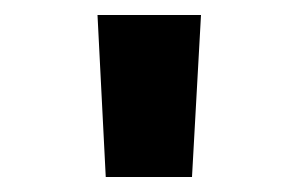

<svg xmlns="http://www.w3.org/2000/svg" viewBox="-20 -716 397 256"><path d="M121 -480H236L248 -696H110Z"/></svg>

Font: Vanilla Cream DemiBold
Style: Regular
Weight: 600
Designer: Jeremy Tribby, Jinavaṁso
Foundry: Tribby Type
Version: Version 1.422;Glyphs 3.1.2 (3151)